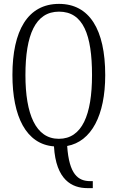

<svg xmlns="http://www.w3.org/2000/svg" viewBox="-20 -745 607 989"><path d="M430 224H458V188H445C382 188 336 153 326 7C451 -16 522 -151 522 -358C522 -594 440 -725 284 -725C123 -725 44 -587 44 -359C44 -146 114 -2 258 9C268 182 351 224 430 224ZM283 -30C164 -30 111 -157 111 -358C111 -565 162 -685 284 -685C409 -685 454 -565 454 -358C454 -154 403 -30 283 -30Z"/></svg>

Font: Noto Serif Tamil ExtraCondensed Light
Style: Italic
Weight: 300
Width: 2
Italic angle: -12°
Designer: Indian Type Foundry, Tom Grace, and the Monotype Design Team
Foundry: Monotype Imaging Inc.
Version: Version 2.003